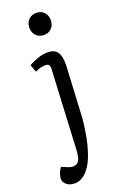

<svg xmlns="http://www.w3.org/2000/svg" viewBox="-218 -805 697 1087"><g transform="rotate(-20 131.0 -262.0)"><path d="M91 -686Q91 -715 109 -734Q127 -753 156 -753Q185 -753 202.5 -734.5Q220 -716 220 -687Q220 -658 202.5 -639Q185 -620 156 -620Q127 -620 109 -638.5Q91 -657 91 -686ZM199 -122Q196 -68 185.5 -8.5Q175 51 157 102.5Q139 154 114 184Q77 229 33 229Q2 229 -16 213.5Q-34 198 -34 179Q-34 165 -28.5 148.5Q-23 132 -10 114L31 131Q57 141 77.5 130.5Q98 120 102 82Q105 63 105.5 49Q106 35 107 19Q108 3 109 -23L129 -416Q131 -440 124.5 -448.5Q118 -457 104 -457Q76 -457 41 -441L25 -486Q44 -497 76 -509Q108 -521 141 -521Q182 -521 199.5 -494Q217 -467 214 -408Z"/></g></svg>

Font: Literata 12pt
Style: Italic
Weight: 400
Italic angle: -2°
Designer: Latin by Veronika Burian and Jose Scaglione. Greek by Irene Vlachou. Cyrillic by Vera Evstafieva
Foundry: TypeTogether
Version: Version 3.002